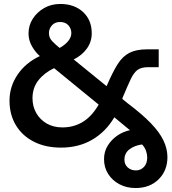

<svg xmlns="http://www.w3.org/2000/svg" viewBox="-20 -733 868 969"><path d="M664 216Q619 216 583 197Q547 178 526 145Q505 112 505 70Q505 32 524 1.5Q543 -29 572.5 -49Q602 -69 636 -76Q632 -79 626.5 -83.5Q621 -88 609 -98L557 -141Q514 -68 445.5 -28Q377 12 288 12Q210 12 151.5 -17.5Q93 -47 60.5 -100.5Q28 -154 28 -225Q28 -296 68.5 -356Q109 -416 181 -450Q158 -470 141 -500Q124 -530 124 -564Q124 -605 145.5 -638.5Q167 -672 203 -692.5Q239 -713 284 -713Q355 -713 399 -672.5Q443 -632 443 -565Q443 -522 418.5 -488Q394 -454 352 -433L518 -298L521 -305Q549 -370 574 -409.5Q599 -449 633.5 -466.5Q668 -484 722 -484H781V-394H728Q693 -394 674 -380Q655 -366 639.5 -333Q624 -300 600 -243L597 -234L624 -212Q697 -157 741 -111.5Q785 -66 805 -24Q825 18 825 60Q825 128 780.5 172Q736 216 664 216ZM281 -491Q308 -506 324 -525.5Q340 -545 340 -566Q340 -589 325 -605.5Q310 -622 283 -622Q257 -622 242 -605Q227 -588 227 -566Q227 -542 244 -524.5Q261 -507 281 -491ZM295 -90Q352 -90 397.5 -117.5Q443 -145 478 -205L253 -389Q204 -366 174 -328Q144 -290 144 -237Q144 -196 163 -162.5Q182 -129 216 -109.5Q250 -90 295 -90ZM666 127Q690 127 706.5 109.5Q723 92 723 62Q723 46 717 28.5Q711 11 697 -4Q659 1 633.5 20.5Q608 40 608 73Q608 97 624.5 112Q641 127 666 127Z"/></svg>

Font: MuseoModerno Medium
Style: Regular
Weight: 500
Designer: Pablo Cosgaya, Héctor Gatti, Marcela Romero, and the Authors of The MuseoModerno Project.
Foundry: Omnibus-Type Team
Version: Version 1.001